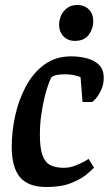

<svg xmlns="http://www.w3.org/2000/svg" viewBox="-20 -739 438 770"><path d="M167 11Q93 11 60 -28.5Q27 -68 27 -151Q27 -212 41 -275.5Q55 -339 84 -393Q113 -447 158 -480Q203 -513 265 -513Q299 -513 329 -505Q359 -497 377.5 -478.5Q396 -460 396 -427Q396 -401 386.5 -380Q377 -359 366 -346Q355 -333 350 -330H311L303 -430Q300 -431 283 -436Q266 -441 238 -441Q222 -441 208.5 -438.5Q195 -436 186 -429Q181 -420 173.5 -399Q166 -378 158.5 -347.5Q151 -317 145.5 -279Q140 -241 140 -198Q140 -143 151 -114.5Q162 -86 183.5 -76Q205 -66 236 -66Q258 -66 279.5 -74Q301 -82 316.5 -90.5Q332 -99 335 -102L357 -67Q351 -59 328 -40Q305 -21 265.5 -5Q226 11 167 11ZM280 -575Q252 -575 234.5 -593.5Q217 -612 217 -639Q217 -658 225 -676.5Q233 -695 249.5 -707Q266 -719 291 -719Q318 -719 336 -701.5Q354 -684 354 -653Q354 -624 336 -599.5Q318 -575 280 -575Z"/></svg>

Font: Faustina Light SemiBold
Style: Italic
Weight: 600
Italic angle: -8°
Version: Version 1.200